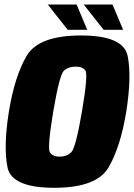

<svg xmlns="http://www.w3.org/2000/svg" viewBox="-20 -842 604 866"><path d="M224.5 5Q416 5 469.8 -87.2Q523.5 -179.5 549.5 -338Q574.5 -497 555.8 -589.5Q537 -682 345.5 -682Q154 -682 100 -589.8Q46 -497.5 20 -338Q-5 -180 13.8 -87.5Q32.5 5 224.5 5ZM249.5 -135.5Q217 -135.5 205 -155Q193 -174.5 220 -338Q248.5 -505.5 268.5 -523.5Q288.5 -541.5 321 -541.5Q352.5 -541.5 365.2 -523.8Q378 -506 349.5 -338Q321.5 -174.5 301.2 -155Q281 -135.5 249.5 -135.5ZM447.5 -707.5H535.5L487.5 -821.5H357.5ZM285.5 -707.5H373.5L325.5 -821.5H195.5Z"/></svg>

Font: Anybody Condensed Black
Style: Italic
Weight: 900
Width: 3
Italic angle: -10°
Version: Version 1.113;gftools[0.9.25]